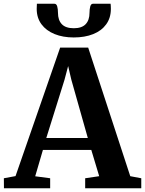

<svg xmlns="http://www.w3.org/2000/svg" viewBox="-42 -1000 770 1020"><path d="M-21.5 -53 40.5 -64.5 277.5 -747H426.5L650 -64L708.5 -53V0H410.5V-53L485 -64L443 -203.5H186L145 -63.5L224.5 -53V0H-21ZM204 -267H424.5L337 -576.5L320 -649L300.5 -575.5ZM247.5 -980Q258 -980 262 -965.8Q266 -951.5 266 -932Q266 -893 286.5 -871.5Q307 -850 350 -850Q392.5 -850 413 -871.5Q433.5 -893 433.5 -932Q433.5 -951.5 437.5 -965.8Q441.5 -980 451.5 -980H545.5Q546 -975.5 546.5 -968.8Q547 -962 547 -953Q547 -905 522.2 -870.8Q497.5 -836.5 453 -818.8Q408.5 -801 349.5 -801Q292.5 -801 248 -819Q203.5 -837 178.2 -871.2Q153 -905.5 153 -953Q153 -962 153.5 -966.5L154 -980Z"/></svg>

Font: Merriweather Text
Style: Bold
Weight: 700
Designer: Eben Sorkin
Foundry: Eben Sorkin
Version: Version 2.100